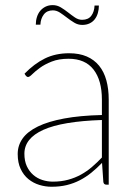

<svg xmlns="http://www.w3.org/2000/svg" viewBox="-20 -704 518 732"><path d="M47.5 0ZM385.5 0Q375.5 0 374 -10.5L369 -83Q348.5 -62 327.8 -45.2Q307 -28.5 284.2 -16.8Q261.5 -5 235 1.5Q208.5 8 176.5 8Q153 8 130 1Q107 -6 88.5 -21Q70 -36 58.8 -59.8Q47.5 -83.5 47.5 -117Q47.5 -149.5 66.2 -176Q85 -202.5 124.5 -221.8Q164 -241 224.5 -252.2Q285 -263.5 368.5 -265.5V-324Q368.5 -398 336.5 -439Q304.5 -480 241.5 -480Q204 -480 177 -469.2Q150 -458.5 132 -445.2Q114 -432 103.2 -421.2Q92.5 -410.5 87 -410.5Q82 -410.5 78 -416L73.5 -423Q110.5 -461 151 -481Q191.5 -501 243.5 -501Q282 -501 310.5 -488.8Q339 -476.5 357.8 -453.5Q376.5 -430.5 385.5 -397.8Q394.5 -365 394.5 -324V0ZM181.5 -11.5Q213.5 -11.5 240 -18.8Q266.5 -26 289 -38.5Q311.5 -51 331 -67.8Q350.5 -84.5 368.5 -103.5V-246.5Q217.5 -241.5 145.2 -209Q73 -176.5 73 -118Q73 -90.5 82.2 -70.5Q91.5 -50.5 106.8 -37.2Q122 -24 141.5 -17.8Q161 -11.5 181.5 -11.5ZM293 -628.5Q316.5 -628.5 328 -643.8Q339.5 -659 340.5 -683H357Q357 -667.5 353 -654Q349 -640.5 341.2 -630.5Q333.5 -620.5 321.5 -614.8Q309.5 -609 293.5 -609Q277 -609 262.8 -617.8Q248.5 -626.5 235.2 -636.8Q222 -647 208.8 -655.8Q195.5 -664.5 181.5 -664.5Q159 -664.5 147 -648.8Q135 -633 134 -610H116.5Q116.5 -625.5 120.8 -639Q125 -652.5 133.2 -662.5Q141.5 -672.5 153.5 -678.5Q165.5 -684.5 181 -684.5Q197.5 -684.5 212 -675.8Q226.5 -667 239.8 -656.5Q253 -646 266 -637.2Q279 -628.5 293 -628.5Z"/></svg>

Font: Lato Thin
Style: Regular
Weight: 200
Designer: Lukasz Dziedzic
Foundry: tyPoland Lukasz Dziedzic
Version: Version 2.007; 2014-02-27